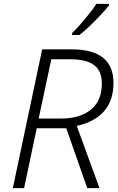

<svg xmlns="http://www.w3.org/2000/svg" viewBox="-20 -968 608 988"><path d="M46 0 197 -714H349Q564 -714 564 -541Q564 -454 517.5 -398Q471 -342 375 -320L492 0H429L321 -308H169L104 0ZM294 -358Q391 -358 447.5 -403.5Q504 -449 504 -538Q504 -604 463.5 -633.5Q423 -663 342 -663H244L179 -358ZM351 -798Q371 -817 394.5 -844Q418 -871 440 -898.5Q462 -926 476 -948H541V-940Q525 -920 499 -892Q473 -864 444 -836Q415 -808 389 -788H351Z"/></svg>

Font: Noto Sans Light
Style: Italic
Weight: 300
Italic angle: -12°
Designer: Monotype Design Team
Foundry: Monotype Imaging Inc.
Version: Version 2.013; ttfautohint (v1.8.4.7-5d5b)